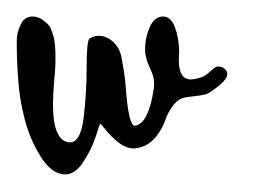

<svg xmlns="http://www.w3.org/2000/svg" viewBox="-58 -272 312 228"><path d="M154.3 -219.2Q154.3 -218.3 154.5 -215.6Q154.8 -212.9 154.8 -211.4Q154.8 -210 154.5 -206.5Q154.3 -203.1 154.3 -201.2Q154.3 -177.7 168.5 -177.7Q173.8 -177.7 182.6 -180.7Q186 -182.1 190.9 -186.5Q195.8 -190.9 198.2 -192.4Q200.7 -193.8 206.5 -191.9Q218.3 -184.6 204.1 -171.9Q191.4 -161.6 187 -160.2Q182.6 -158.7 164.1 -156.7Q154.8 -155.8 148.2 -147.5Q141.6 -139.2 138.2 -129.2Q134.8 -119.1 127 -109.4Q119.1 -99.6 107.4 -96.7Q102.5 -95.7 101.1 -95.7Q91.8 -95.7 82.5 -103Q73.2 -110.4 67.6 -117.7Q62 -125 61 -125Q60.5 -125 55.7 -109.9Q50.8 -94.7 41 -79.8Q31.2 -64.9 19.5 -64.9Q3.4 -64.9 -9.8 -86.2Q-22.9 -107.4 -28.8 -130.9Q-34.7 -154.3 -36.1 -174.3Q-38.1 -195.3 -38.1 -223.1Q-38.1 -233.4 -33.4 -242.9Q-28.8 -252.4 -19.5 -252.4Q-15.6 -252.4 -12.2 -251Q-8.3 -249.5 -4.9 -246.6Q-1.5 -243.7 0.5 -241.2Q2.4 -238.8 3.9 -233.9Q5.4 -229 6.1 -226.6Q6.8 -224.1 7.3 -218Q7.8 -211.9 7.8 -210.2Q7.8 -208.5 7.8 -202.1Q7.8 -195.8 7.8 -195.3Q7.8 -192.4 6.3 -175.5Q4.9 -158.7 4.9 -147.9Q4.9 -106 23.4 -103H25.4Q37.6 -103 41.3 -132.1Q44.9 -161.1 44.9 -192.4Q44.9 -223.6 48.3 -226.1Q53.2 -229.5 59.1 -229.5Q68.4 -229.5 76.4 -222.2Q84.5 -214.8 86.4 -203.1Q90.8 -179.7 91.3 -168.5Q94.7 -122.6 102.1 -122.6Q102.5 -122.6 103 -122.8Q103.5 -123 104 -123Q118.7 -127.4 124.5 -166Q125 -168.9 125 -173.3Q125 -180.7 120.6 -189.9Q116.2 -199.2 114.7 -207.5Q114.3 -209.5 114.3 -213.9Q114.3 -227.5 119.9 -240Q125.5 -252.4 135.7 -252.4Q150.4 -252.4 154.3 -219.2Z"/></svg>

Font: Sintesa 3
Style: 3
Weight: 400
Version: Version 001.000